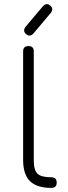

<svg xmlns="http://www.w3.org/2000/svg" viewBox="-20 -918 330 938"><path d="M104 -786 190 -888Q207 -906 225 -891Q243 -876 229 -856L143 -754Q126 -736 108 -751Q90 -766 104 -786ZM231 0Q160 0 126.5 -33Q93 -66 93 -136V-667Q93 -693 119 -693Q145 -693 145 -667V-136Q145 -87 163 -69.5Q181 -52 230 -52Q257 -52 257 -26Q257 0 231 0Z"/></svg>

Font: Jura
Style: Regular
Weight: 400
Designer: Daniel Johnson, Alexei Vanyashin
Foundry: Daniel Johnson
Version: Version 5.103